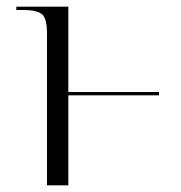

<svg xmlns="http://www.w3.org/2000/svg" viewBox="-20 -556 544 576"><path d="M121 -455Q121 -503 104.5 -514.5Q88 -526 51 -526H29V-536H185V-280H457V-270H185V0H121Z"/></svg>

Font: Noto Serif Display Light
Style: Regular
Weight: 300
Designer: Monotype Design Team
Foundry: Monotype Imaging Inc.
Version: Version 2.009